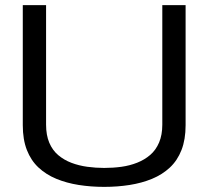

<svg xmlns="http://www.w3.org/2000/svg" viewBox="-20 -720 814 750"><path d="M69 -231V-700H160V-233Q160 -192 172.5 -162.5Q185 -133 207.5 -114Q230 -95 259 -84Q288 -73 321 -68.5Q354 -64 387 -64Q422 -64 454.5 -68.5Q487 -73 516 -84.5Q545 -96 567 -115Q589 -134 601.5 -163.5Q614 -193 614 -233V-700H705V-231Q705 -175 689 -134Q673 -93 643.5 -65.5Q614 -38 574 -21.5Q534 -5 486.5 2.5Q439 10 387 10Q335 10 287.5 2.5Q240 -5 200 -21.5Q160 -38 130.5 -65.5Q101 -93 85 -134Q69 -175 69 -231Z"/></svg>

Font: Georama SemiExpanded
Style: Regular
Weight: 400
Width: 6
Designer: Jean-Baptiste Levee
Foundry: Production Type
Version: Version 1.001